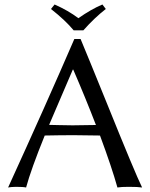

<svg xmlns="http://www.w3.org/2000/svg" viewBox="-20 -832 669 855"><path d="M308.1 -696.8Q271 -741.7 207 -792L223.1 -812Q283.7 -785.2 329.1 -751Q386.2 -791 436 -812L451.2 -792Q401.4 -753.4 351.1 -696.8ZM407.2 -275.4Q360.8 -396 306.2 -522H304.2L198.7 -275.9Q211.9 -275.9 242.2 -274.9Q285.6 -273.9 303.2 -273.9Q346.2 -273.9 407.2 -275.4ZM179.2 -228.5Q118.2 -78.1 96.2 2.9Q83.5 0 50.8 0Q27.3 0.5 16.1 2.9Q186.5 -370.1 311 -658.2H338.9Q374 -574.2 455.6 -373Q582 -59.6 612.8 2.9Q594.7 0 553.2 0Q520 0 502.9 2.9Q478 -86.4 425.3 -228.5Q354 -230 308.1 -230Q251 -230 179.2 -228.5Z"/></svg>

Font: Linux Biolinum O
Style: Regular
Weight: 400
Designer: Philipp H. Poll
Foundry: Philipp H. Poll
Version: Version 1.0.4